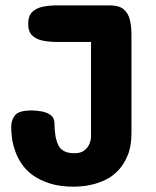

<svg xmlns="http://www.w3.org/2000/svg" viewBox="-20 -704 590 728"><path d="M261.7 3.9Q207.5 3.9 169.4 -8.3Q130.9 -20.5 104 -40Q77.1 -59.6 61 -84.5Q44.4 -109.4 36.6 -134.3Q27.8 -159.7 25.1 -183.1Q22.5 -206.5 22.5 -223.6Q22.5 -248 36.6 -266.6Q50.8 -285.2 100.6 -285.2Q117.2 -285.2 137.2 -281.7Q157.2 -278.3 171.9 -267.8Q186.5 -257.3 186.5 -236.3Q186.5 -184.1 201.2 -153.6Q215.8 -123 261.7 -123Q285.6 -123 298.6 -132.8Q311.5 -142.6 317.4 -154.8Q324.7 -169.9 325.2 -186.5V-544.9H197.3Q168.9 -544.9 143.8 -549.6Q118.7 -554.2 102.8 -568.8Q86.9 -583.5 86.9 -613.3Q86.9 -644 102.5 -658.9Q118.2 -673.8 143.3 -678.7Q168.5 -683.6 197.3 -683.6H396.5Q431.6 -683.6 449.2 -668.5Q466.8 -653.3 472.7 -627.9Q478.5 -602.5 478.5 -571.3V-200.2Q478.5 -149.4 463.9 -114.3Q449.2 -79.1 427 -56.4Q404.8 -33.7 378.4 -21.5Q351.1 -8.8 327.6 -3.9Q307.6 1 288.3 2.4Q269 3.9 261.7 3.9Z"/></svg>

Font: Dangrek
Style: Regular
Weight: 400
Designer: Danh Hong
Version: Version 8.001; ttfautohint (v1.8.3)